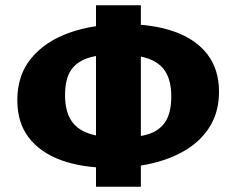

<svg xmlns="http://www.w3.org/2000/svg" viewBox="-20 -695 901 732"><path d="M403 -55Q294 -55 214 -84Q134 -113 90 -170Q46 -227 46 -313Q46 -409 99.5 -473.5Q153 -538 245.5 -570.5Q338 -603 455 -603Q565 -603 646 -574Q727 -545 771 -487.5Q815 -430 815 -345Q815 -273 783.5 -218.5Q752 -164 696 -128Q640 -92 565 -73.5Q490 -55 403 -55ZM439 -170Q504 -170 547 -184Q590 -198 611.5 -232.5Q633 -267 633 -327Q633 -386 611 -421.5Q589 -457 542.5 -472.5Q496 -488 424 -488Q358 -488 314.5 -473.5Q271 -459 249.5 -425.5Q228 -392 228 -333Q228 -274 250 -238Q272 -202 319 -186Q366 -170 439 -170ZM346 17V-675H517V17Z"/></svg>

Font: Ysabeau Office Black
Style: Regular
Weight: 900
Designer: Christian Thalmann (Catharsis Fonts)
Version: Version 2.001;gftools[0.9.30]; featfreeze: tnum,lnum,ss02